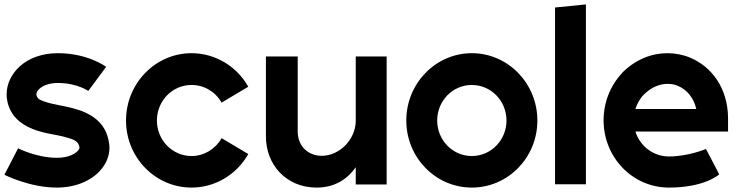

<svg xmlns="http://www.w3.org/2000/svg" viewBox="-36 -835 3398 870"><path d="M445 -532C445 -532 364 -594 226 -594C80 -594 -6 -501 -6 -407C-6 -394 -4 -381 -1 -368C20 -288 89 -251 173 -232C206 -225 242 -220 273 -210C297 -203 320 -195 324 -168C325 -158 317 -151 308 -144C287 -128 257 -120 221 -120C130 -120 46 -163 46 -163L-16 -43C-16 -43 98 15 221 15C308 15 377 -17 416 -60C445 -91 460 -128 460 -166C460 -173 459 -181 458 -188C444 -281 377 -323 293 -345C252 -356 206 -361 168 -374C151 -380 135 -384 130 -402C129 -404 129 -406 129 -408C129 -417 135 -425 142 -432C160 -449 190 -459 226 -459C313 -459 364 -423 364 -423Z M1089 -442C1036 -536 938 -594 832 -594C668 -594 535 -457 535 -289C535 -121 668 15 832 15C938 15 1036 -43 1089 -137L968 -209C940 -159 888 -128 832 -128C745 -128 675 -200 675 -289C675 -378 745 -450 832 -450C888 -450 940 -420 968 -370Z M1422 -129C1360 -129 1313 -173 1313 -239V-579H1169V-221C1167 -87 1263 15 1398 15C1478 15 1535 -20 1576 -77V1H1716V-579H1576V-288C1576 -205 1504 -129 1422 -129Z M2102 -594C1938 -594 1805 -457 1805 -289C1805 -121 1938 15 2102 15C2266 15 2399 -121 2399 -289C2399 -457 2266 -594 2102 -594ZM2102 -450C2189 -450 2259 -378 2259 -289C2259 -200 2189 -128 2102 -128C2015 -128 1945 -200 1945 -289C1945 -378 2015 -450 2102 -450Z M2619 -815 2479 -801V0H2619Z M3119 -341H2843C2851 -365 2863 -388 2881 -406C2914 -439 2952 -455 2989 -455C3006 -455 3023 -452 3038 -445C3077 -428 3108 -391 3119 -341ZM2783 -504C2729 -447 2699 -370 2699 -290C2699 -121 2831 15 2995 15C3159 15 3223 -45 3223 -45L3163 -160C3163 -160 3083 -126 2995 -126C2924 -126 2864 -173 2843 -239H3263V-300C3262 -438 3187 -533 3093 -573C3060 -587 3024 -594 2988 -594C2918 -594 2845 -567 2783 -505Z"/></svg>

Font: MintSans
Style: Bold
Weight: 700
Version: Version 2.0